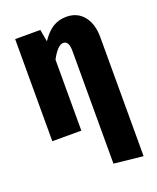

<svg xmlns="http://www.w3.org/2000/svg" viewBox="-143 -633 765 938"><g transform="rotate(-20 240.0 -163.5)"><path d="M316.9 -547.9Q373.5 -547.9 406.2 -507.1Q439 -466.3 439 -397V221.2L288.1 205.1V-380.9Q288.1 -433.1 258.8 -433.1Q230 -433.1 195.8 -369.1V0H44.9V-530.8H175.8L187 -467.8Q213.9 -508.3 244.6 -528.1Q275.4 -547.9 316.9 -547.9Z"/></g></svg>

Font: Fira Sans Compressed
Style: Bold
Weight: 700
Width: 1
Designer: Carrois Corporate & Edenspiekermann AG
Foundry: Carrois Corporate GbR & Edenspiekermann AG
Version: Version 4.203;PS 004.203;hotconv 1.0.88;makeotf.lib2.5.64775